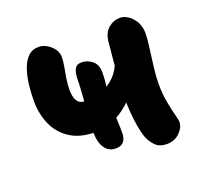

<svg xmlns="http://www.w3.org/2000/svg" viewBox="-99 -636 803 762"><g transform="rotate(-20 302.0 -254.5)"><path d="M234 -127.6Q168 -127.6 126 -155.2Q84 -182.8 64.4 -228.2Q44.8 -273.6 44.8 -327.6Q44.8 -363 49.1 -397.7Q53.4 -432.4 63.5 -460.7Q73.6 -489 91.1 -506Q108.6 -523 135.8 -523Q153.2 -523 169.8 -513.2Q186.4 -503.4 197.7 -487.9Q209 -472.4 209 -453.2Q209 -437.6 205.1 -416.2Q201.2 -394.8 197 -369.7Q192.8 -344.6 192.8 -317Q192.8 -301.6 196.6 -288.1Q200.4 -274.6 209.5 -266.1Q218.6 -257.6 233.2 -257.6Q258 -257.6 282.5 -262.9Q307 -268.2 329.1 -279.6Q351.2 -291 369.2 -310.7Q387.2 -330.4 398.4 -359L460 -281.2Q429 -238.4 394.4 -203.5Q359.8 -168.6 320.4 -148.1Q281 -127.6 234 -127.6ZM287 -39.2Q256.4 -39.2 240.3 -63.8Q224.2 -88.4 224.2 -126.2Q224.2 -148.2 226.4 -176.8Q228.6 -205.4 230.7 -236.7Q232.8 -268 235 -297.2Q237.2 -326.4 237.2 -349Q237.2 -374.8 245.3 -390.9Q253.4 -407 274 -407Q299 -407 319.1 -390.6Q339.2 -374.2 339.2 -343Q339.2 -309.2 333.6 -275.6Q328 -242 328 -212.2Q328 -181.2 329.6 -148.3Q331.2 -115.4 331.2 -89.6Q331.2 -39.2 287 -39.2ZM483.2 13.8Q452.8 13.8 435.4 -3.7Q418 -21.2 408.4 -46.2Q401.6 -66 396.5 -95.5Q391.4 -125 389.1 -158.6Q386.8 -192.2 386.8 -223.2Q386.8 -247 388.9 -278.7Q391 -310.4 393.7 -343.1Q396.4 -375.8 399.5 -404.2Q402.6 -432.6 403.6 -448.6Q408.2 -485 429.6 -503Q451 -521 477.2 -521Q505.6 -521 529.4 -494.4Q553.2 -467.8 553.2 -429Q553.2 -407 548.2 -369.7Q543.2 -332.4 538.2 -292.2Q533.2 -252 533.2 -220.4Q533.2 -180.6 539.8 -144.9Q546.4 -109.2 552.9 -84.7Q559.4 -60.2 559.4 -53.2Q559.4 -28.8 537.7 -7.5Q516 13.8 483.2 13.8Z"/></g></svg>

Font: Shantell Sans Light
Style: Regular
Weight: 300
Designer: Stephen Nixon, Anya Danilova, Shantell Martin
Foundry: Arrow Type
Version: Version 1.011;[c5ecc13dd]